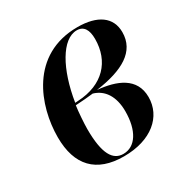

<svg xmlns="http://www.w3.org/2000/svg" viewBox="-132 -662 770 789"><g transform="rotate(-30 252.5 -268.0)"><path d="M237 10C368 10 446 -59 446 -151C446 -243 366 -274 277 -282C406 -300 486 -344 486 -436C486 -507 431 -546 336 -546C113 -546 40 -341 40 -194C40 -60 107 10 237 10ZM187 -282 173 -281C196 -427 257 -536 327 -536C360 -536 375 -511 375 -468C375 -362 308 -288 187 -282ZM240 0C191 0 162 -44 162 -163C162 -188 166 -245 170 -271C194 -272 239 -276 254 -278C303 -264 334 -220 334 -148C334 -58 298 0 240 0Z"/></g></svg>

Font: Noto Serif Display SemiCondensed SemiBold
Style: Italic
Weight: 600
Width: 4
Italic angle: -12°
Designer: Monotype Design Team
Foundry: Monotype Imaging Inc.
Version: Version 2.009